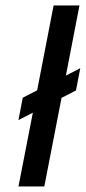

<svg xmlns="http://www.w3.org/2000/svg" viewBox="-20 -676 311 696"><path d="M203.1 -321.3 140.6 0H46.9L99.1 -267.6L46.9 -240.7L62.5 -321.8L114.7 -348.6L174.3 -656.2H268.1L218.8 -401.9L271 -428.7L255.4 -348.1Z"/></svg>

Font: Lambda
Style: Italic
Weight: 400
Italic angle: -11°
Designer: GGBotNet
Version: 0.22